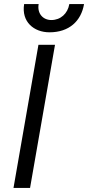

<svg xmlns="http://www.w3.org/2000/svg" viewBox="-20 -919 431 939"><path d="M46 0H127L249 -700H168ZM222 -761C318 -761 377 -816 391 -899H319C311 -852 276 -821 231 -821C191 -821 161 -852 169 -899H98C84 -812 146 -761 222 -761Z"/></svg>

Font: Fixel Text 20240404
Style: Italic
Weight: 400
Width: 4
Italic angle: -10°
Designer: AlfaBravo + MacPaw
Foundry: Kyrylo Tkachov, Marchela Mozhyna, Serhii Makarenko, Maria Weinstein, Zakhar Kryvoshyya
Version: Version 1.211;Glyphs 3.2 (3225)